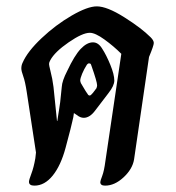

<svg xmlns="http://www.w3.org/2000/svg" viewBox="-20 -573 552 603"><path d="M71 -2Q71 -8 78.5 -27.5Q86 -47 91 -76L93 -94L64 -284Q59 -317 53 -333.5Q47 -350 47 -358Q47 -368 51 -376Q66 -411 110.5 -453Q155 -495 205 -524Q255 -553 284 -553Q316 -553 370 -519Q424 -485 453 -456Q463 -446 463 -438Q463 -430 448 -394L401 -72Q396 -42 368 -16Q340 10 310 10Q295 10 295 -1Q295 -5 301 -20.5Q307 -36 311 -67L361 -404Q337 -428 308 -449Q279 -470 262 -470Q239 -470 195.5 -440Q152 -410 138 -384Q134 -377 134 -372Q134 -368 138 -352Q145 -325 148 -300L159 -193H160Q162 -209 164 -219Q164 -218 169 -252L174 -300Q175 -319 191 -350Q214 -399 233.5 -419.5Q253 -440 272 -440Q289 -440 301 -420Q314 -400 326.5 -369.5Q339 -339 339 -320Q339 -304 321 -281L279 -226Q262 -203 243 -203Q232 -203 221 -212L212 -218V-217Q211 -206 207 -191Q203 -176 201 -166L186 -109Q171 -53 145.5 -21.5Q120 10 88 10Q71 10 71 -2ZM283 -296Q285 -302 285 -305Q285 -316 267 -367Q267 -368 265.5 -371Q264 -374 260 -374Q256 -374 253 -370Q244 -356 238 -341.5Q232 -327 232 -320Q232 -318 234 -312Q252 -281 257 -275Q259 -273 262 -273Q265 -273 272 -281.5Q279 -290 283 -296Z"/></svg>

Font: Charm
Style: Bold
Weight: 700
Designer: Katatrad Aksorn Co.,Ltd.
Foundry: Cadson Demak Co.,Ltd.
Version: Version 1.001